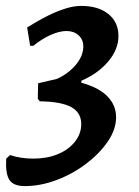

<svg xmlns="http://www.w3.org/2000/svg" viewBox="-37 -528 469 650"><path d="M-3 -3Q33 9 76 9Q122 9 158.5 -6Q195 -21 216.5 -48Q238 -75 238 -108Q238 -147 204 -165.5Q170 -184 98 -185L91 -193L92 -246L156 -261Q195 -279 220 -309Q245 -339 245 -371Q245 -394 229 -408.5Q213 -423 188 -423Q164 -423 134 -409.5Q104 -396 76 -373H65L55 -435Q63 -440 83 -452Q103 -464 129.5 -477Q156 -490 184.5 -499Q213 -508 238 -508Q296 -508 330 -480.5Q364 -453 364 -406Q364 -361 329.5 -320Q295 -279 239 -255L238 -248Q297 -232 326.5 -202Q356 -172 356 -131Q356 -90 328 -49Q300 -8 254.5 26.5Q209 61 154.5 81.5Q100 102 47 102Q8 102 -5.5 80.5Q-19 59 -16 9Z"/></svg>

Font: Alegreya SemiBold
Style: Italic
Weight: 600
Italic angle: -7°
Designer: Juan Pablo del Peral
Foundry: Huerta Tipografica
Version: Version 2.009